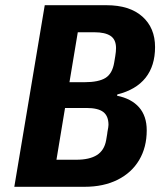

<svg xmlns="http://www.w3.org/2000/svg" viewBox="-20 -718 640 738"><path d="M152 -698H389Q478 -698 527 -654.5Q576 -611 576 -537Q576 -465 539.5 -419Q503 -373 431 -355L430 -350Q485 -339 514.5 -305.5Q544 -272 544 -217Q544 -152 515 -103Q486 -54 432 -27Q378 0 305 0H35ZM273 -104Q324 -104 352.5 -122Q381 -140 388 -179L392 -203L393 -211Q397 -231 397 -238Q397 -272 377 -287.5Q357 -303 312 -303H230L197 -104ZM304 -402Q359 -402 385.5 -418.5Q412 -435 419 -478L423 -502Q426 -520 426 -533Q426 -566 405 -580Q384 -594 343 -594H279L247 -402Z"/></svg>

Font: iA Writer Mono V
Style: Regular
Weight: 400
Italic angle: -9.5°
Designer: Mike Abbink, Paul van der Laan, Pieter van Rosmalen
Foundry: Bold Monday
Version: Version 2.000